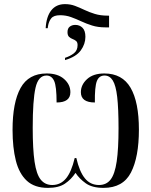

<svg xmlns="http://www.w3.org/2000/svg" viewBox="-20 -903 735 933"><path d="M202 -766Q205 -822 229 -852.5Q253 -883 296 -883Q322 -883 344.5 -874.5Q367 -866 390 -855Q413 -844 440.5 -835.5Q468 -827 503 -827H510V-770H492Q456 -770 427.5 -779Q399 -788 374.5 -799.5Q350 -811 325 -820Q300 -829 272 -829Q241 -829 229 -814Q217 -799 213 -775L212 -766ZM296 -622Q321 -630 339 -644Q357 -658 357 -684Q357 -698 349.5 -704Q342 -710 332.5 -713.5Q323 -717 315.5 -724Q308 -731 308 -747Q308 -765 319 -773.5Q330 -782 346 -782Q367 -782 381 -768Q395 -754 395 -724Q395 -689 372.5 -658Q350 -627 296 -611ZM213 10Q148 10 110.5 -24.5Q73 -59 57 -122.5Q41 -186 41 -272Q41 -405 80 -475.5Q119 -546 207 -546Q261 -546 291.5 -519Q322 -492 322 -455Q322 -405 255 -405Q255 -484 243 -510Q231 -536 206 -536Q166 -536 152.5 -476Q139 -416 139 -282Q139 -178 148 -117Q157 -56 178 -30Q199 -4 234 -4Q274 -4 300.5 -35.5Q327 -67 343 -135H351Q366 -69 392.5 -36.5Q419 -4 461 -4Q497 -4 517.5 -30.5Q538 -57 547 -118Q556 -179 556 -280Q556 -376 549.5 -432Q543 -488 528 -512Q513 -536 488 -536Q461 -536 450.5 -508.5Q440 -481 441 -405Q373 -405 373 -455Q373 -491 403 -518.5Q433 -546 487 -546Q574 -546 614.5 -476.5Q655 -407 655 -273Q655 -140 616.5 -65Q578 10 483 10Q428 10 396.5 -12.5Q365 -35 347 -63Q326 -31 295.5 -10.5Q265 10 213 10Z"/></svg>

Font: Noto Serif Display ExtraCondensed Medium
Style: Regular
Weight: 500
Width: 2
Designer: Monotype Design Team
Foundry: Monotype Imaging Inc.
Version: Version 2.009